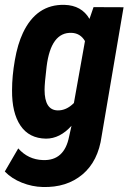

<svg xmlns="http://www.w3.org/2000/svg" viewBox="-26 -558 539 787"><path d="M238.3 -538.1Q308.6 -536.1 340.8 -480.5L357.4 -528.8L480.5 -528.3L390.6 0Q376.5 103 311.8 157.2Q247.1 211.4 148.9 208.5Q106 207.5 64 190.9Q22 174.3 -6.3 145L48.8 50.3Q89.4 96.2 149.9 98.1Q237.8 101.6 257.3 1.5L267.1 -42.5Q219.7 10.3 162.6 10.3Q93.3 9.3 57.9 -43.2Q22.5 -95.7 23.4 -188.5Q23.4 -246.1 34.9 -311.8Q46.4 -377.4 67.9 -422.9Q123.5 -541 238.3 -538.1ZM156.7 -189.9Q156.7 -106.9 210 -105.5Q245.6 -104.5 276.9 -135.7L322.3 -389.6Q303.7 -421.4 268.6 -423.3Q182.6 -427.7 165 -284.7Q156.7 -216.3 156.7 -189.9Z"/></svg>

Font: TypoPRO Roboto
Style: Bold Italic
Weight: 700
Italic angle: -12°
Designer: Google
Version: Version 2.136; 2016